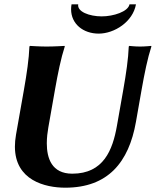

<svg xmlns="http://www.w3.org/2000/svg" viewBox="-20 -861 759 891"><path d="M611 -841H581C575 -807 506.2 -785 452.2 -785C394.2 -785 337 -807 343 -841H312C310.6 -833 309.9 -825.3 309.9 -817.9C309.9 -750.1 366 -705 438 -705C511 -705 596.7 -760 611 -841ZM552.2 -445 522.6 -277C502.8 -165 460.6 -55 315.4 -55C219.5 -55 197.2 -127.4 197.2 -195.9C197.2 -222.3 200.5 -248.1 204.2 -269L235.2 -445C248.4 -520 263.1 -592 280.5 -645L280 -648C280 -648 231.5 -645 196.5 -645C162.5 -645 119 -648 119 -648L116.5 -645C114.4 -588 104.4 -520 91.2 -445L54.3 -236C50.8 -216.1 49.2 -197.7 49.2 -180.7C49.2 -24.2 188.9 10 283 10C481 10 577.8 -108 610.8 -295L637.2 -445C650.4 -520 665.1 -592 682.5 -645L682 -648C682 -648 652.8 -645 630.5 -645C606.2 -645 580 -648 580 -648L577.5 -645C575.4 -588 565.4 -520 552.2 -445Z"/></svg>

Font: Linux Biolinum O 
Style: Bold Italic
Weight: 700
Designer: Philipp H. Poll
Foundry: Philipp H. Poll
Version: Version 1.3.2